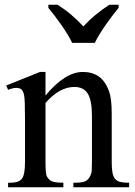

<svg xmlns="http://www.w3.org/2000/svg" viewBox="-20 -786 566 806"><path d="M171 -385Q253 -484 328 -484Q367 -484 394.5 -465Q422 -446 438 -402Q449 -372 449 -307V-106Q449 -63 457 -45Q462 -33 474.5 -26Q487 -19 522 -19V0H288V-19H299Q332 -19 344.5 -29Q357 -39 363 -58Q366 -65 366 -106V-299Q366 -363 349 -392Q332 -421 292 -421Q230 -421 171 -354V-106Q171 -59 176 -47Q183 -33 195.5 -26Q208 -19 246 -19V0H14V-19H24Q60 -19 72.5 -36.5Q85 -54 85 -106V-281Q85 -367 81.5 -385Q78 -403 70.5 -410Q63 -417 48 -417Q34 -417 14 -409L6 -427L148 -484H171ZM183 -766H222Q236 -757 250.5 -746.5Q265 -736 279 -724Q293 -712 306 -699.5Q319 -687 330 -675Q341 -687 354 -699.5Q367 -712 381.5 -724Q396 -736 410.5 -746.5Q425 -757 439 -766H478V-753Q466 -739 452 -720.5Q438 -702 424 -682Q410 -662 398 -642.5Q386 -623 378 -606H283Q275 -623 263 -642.5Q251 -662 237 -682Q223 -702 209 -720.5Q195 -739 183 -753Z"/></svg>

Font: MM Taunggyi
Style: Regular
Weight: 400
Designer: Khon Soe Zaw Thu
Version: Version 1.00 July 18, 2016, initial release